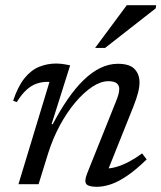

<svg xmlns="http://www.w3.org/2000/svg" viewBox="-20 -709 621 739"><path d="M44.5 -316 30.5 -321.5Q49.5 -377.5 74.8 -408.5Q100 -439.5 131 -452Q162 -464.5 197 -464.5Q206 -464.5 214.8 -463.5Q223.5 -462.5 232.2 -461Q241 -459.5 250 -457.5L178.5 -231H183Q211.5 -285 241.2 -328Q271 -371 302.2 -401.2Q333.5 -431.5 366.5 -447.5Q399.5 -463.5 433.5 -463.5Q479 -463.5 498 -443.2Q517 -423 517 -391.5Q517 -374 511.2 -351.8Q505.5 -329.5 493.5 -299L389 -38L386 -60.5Q405 -60 427.8 -66.5Q450.5 -73 475.8 -86.2Q501 -99.5 527 -118.5L544.5 -95.5Q503 -55 468.5 -31.8Q434 -8.5 405.5 0.8Q377 10 353 10Q320.5 10 312 -1Q303.5 -12 316 -43L426 -317.5Q432.5 -333.5 435.8 -345.2Q439 -357 439 -366.5Q439 -380 429.5 -388.2Q420 -396.5 397 -396.5Q368 -396.5 335 -374.8Q302 -353 269.8 -314.8Q237.5 -276.5 210.2 -226Q183 -175.5 165 -118L128.5 0H51L170.5 -394Q169 -394 167.2 -394Q165.5 -394 164 -394Q141 -394 120.8 -387Q100.5 -380 81.8 -363Q63 -346 44.5 -316ZM346 -524.5 468 -689H581L579.5 -677L384.5 -524.5Z"/></svg>

Font: Newsreader 14pt
Style: Italic
Weight: 400
Italic angle: -17°
Designer: Hugues Gentile
Foundry: Production Type
Version: Version 1.003